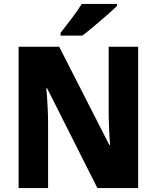

<svg xmlns="http://www.w3.org/2000/svg" viewBox="-20 -950 792 970"><path d="M678 0H472L218 -504H214Q218 -462 220.5 -412.5Q223 -363 223 -324V0H74V-714H279L532 -218H536Q533 -257 531 -305.5Q529 -354 529 -391V-714H678ZM571 -920Q553 -902 521 -874Q489 -846 455 -817.5Q421 -789 396 -770H286V-784Q311 -816 341.5 -856Q372 -896 393 -930H571Z"/></svg>

Font: Noto Sans Khmer UI SemiCondensed ExtraBold
Style: Regular
Weight: 800
Width: 4
Designer: Danh Hong and the Monotype Design Team
Foundry: Monotype Imaging Inc.
Version: Version 2.002; ttfautohint (v1.8.4.7-5d5b)